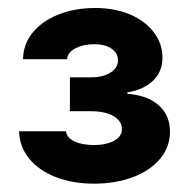

<svg xmlns="http://www.w3.org/2000/svg" viewBox="-20 -803 470 476"><path d="M27.3 -477.5H143.6Q145.5 -461.4 164.8 -452.4Q184.1 -443.4 212.9 -443.4Q242.7 -443.4 262.5 -453.9Q282.2 -464.4 282.2 -483.4Q282.2 -502.9 261.5 -515.1Q240.7 -527.3 205.1 -527.3H153.3V-611.3H205.1Q235.4 -611.3 253.9 -623Q272.5 -634.8 272.5 -653.3Q272.5 -671.4 256.3 -682.4Q240.2 -693.4 213.9 -693.4Q186 -693.4 166.5 -682.9Q147 -672.4 146.5 -656.2H37.1Q37.6 -693.4 61 -722.2Q84.5 -751 125.2 -767.1Q166 -783.2 215.8 -783.2Q265.1 -783.2 303 -766.8Q340.8 -750.5 361.8 -722.4Q382.8 -694.3 382.8 -660.2Q382.8 -624.5 358.4 -602.1Q334 -579.6 295.9 -574.2V-570.3Q345.7 -566.9 373.5 -542Q401.4 -517.1 401.4 -476.6Q401.4 -439 377.2 -409.7Q353 -380.4 310.1 -364Q267.1 -347.7 212.9 -347.7Q160.2 -347.7 118.2 -364Q76.2 -380.4 52.2 -409.9Q28.3 -439.5 27.3 -477.5Z"/></svg>

Font: Pretendard JP ExtraBold
Style: Regular
Weight: 800
Designer: Base glyphs from Inter by Rasmus Andersson; Hangeul glyphs from Noto Sans CJK(Source Han Sans) by Jang Soo-young and Kan
Foundry: Kil Hyung-jin
Version: Version 1.309